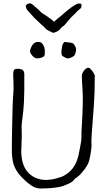

<svg xmlns="http://www.w3.org/2000/svg" viewBox="-20 -1083 620 1115"><path d="M176.8 -831.1Q188.5 -839.8 200.2 -839.8Q204.1 -839.8 213.9 -837.9Q222.7 -835.9 232.4 -819.3Q239.3 -805.7 240.2 -793.9Q240.2 -780.3 240.2 -777.3Q240.2 -763.7 237.3 -757.8Q230.5 -751 219.7 -748Q209 -744.1 198.2 -744.1H193.4Q179.7 -746.1 168.9 -758.3Q158.2 -770.5 154.3 -781.2Q154.3 -793 160.2 -806.6Q166 -821.3 176.8 -831.1ZM346.7 -830.1Q350.6 -836.9 353.5 -838.9Q356.4 -838.9 359.4 -838.9Q363.3 -838.9 368.2 -837.9Q394.5 -835.9 402.3 -832Q409.2 -828.1 415 -817.4Q421.9 -806.6 421.9 -794.9Q421.9 -786.1 417 -770.5Q413.1 -756.8 396.5 -751V-750Q382.8 -744.1 375 -744.1Q374 -744.1 368.2 -744.1Q364.3 -745.1 350.6 -752.9Q340.8 -758.8 338.9 -762.7Q336.9 -767.6 336.9 -777.3V-788.1Q336.9 -788.1 336.9 -788.1Q338.9 -800.8 340.8 -813.5Q341.8 -824.2 346.7 -829.1ZM391.6 -980.5Q372.1 -959 360.4 -943.4Q352.5 -934.6 343.8 -928.7Q336.9 -923.8 333 -918.9Q329.1 -913.1 322.3 -907.2Q315.4 -901.4 307.6 -898.4Q300.8 -896.5 296.9 -894.5Q292 -891.6 288.1 -892.6Q286.1 -893.6 279.3 -896.5Q272.5 -899.4 265.1 -903.3Q257.8 -907.2 251 -911.1Q245.1 -916 240.2 -921.9Q236.3 -926.8 221.7 -939.5Q207 -952.1 193.4 -965.8Q178.7 -978.5 157.2 -1003.9L156.2 -1005.9H155.3L152.3 -1008.8Q144.5 -1018.6 138.7 -1024.4Q131.8 -1032.2 129.9 -1043.9Q128.9 -1049.8 132.8 -1054.7Q136.7 -1059.6 140.6 -1060.5Q143.6 -1061.5 146.5 -1062.5Q150.4 -1063.5 152.3 -1063.5Q162.1 -1063.5 172.9 -1053.7Q182.6 -1043.9 193.4 -1036.1Q207 -1024.4 214.8 -1015.6Q223.6 -1005.9 235.4 -1000Q247.1 -993.2 254.9 -987.3L270.5 -975.6Q278.3 -969.7 284.2 -965.8Q288.1 -961.9 291 -959Q292 -958 295.9 -958Q298.8 -961.9 311.5 -972.7L312.5 -973.6Q321.3 -979.5 335 -991.2Q366.2 -1019.5 392.6 -1039.1Q418.9 -1057.6 431.6 -1061.5L440.4 -1062.5Q445.3 -1063.5 448.2 -1061.5H449.2Q455.1 -1057.6 453.1 -1045.9Q451.2 -1035.2 442.4 -1029.3Q439.5 -1028.3 435.5 -1024.4Q431.6 -1019.5 426.8 -1015.6Q421.9 -1009.8 417 -1004.9Q412.1 -1001 410.2 -999Q407.2 -995.1 391.6 -980.5ZM349.6 -3.9Q329.1 2.9 302.7 6.3Q276.4 9.8 251.5 10.7Q226.6 11.7 216.8 11.7Q187.5 11.7 163.1 -4.9Q138.7 -21.5 121.1 -39.1Q99.6 -58.6 86.4 -76.7Q73.2 -94.7 64.9 -113.3Q56.6 -131.8 53.2 -153.3Q49.8 -174.8 48.8 -202.1Q48.8 -280.3 50.8 -361.3Q52.7 -491.2 57.6 -543Q58.6 -553.7 58.6 -564.9Q58.6 -576.2 58.6 -589.8Q58.6 -604.5 57.6 -619.6Q56.6 -634.8 56.6 -652.3Q56.6 -667 60.5 -675.3Q64.5 -683.6 82 -683.6Q101.6 -683.6 111.3 -676.8Q121.1 -669.9 121.1 -651.4Q121.1 -606.4 121.1 -560.5Q120.1 -480.5 115.2 -438.5Q113.3 -420.9 111.3 -405.3Q109.4 -389.6 107.4 -374Q105.5 -357.4 105.5 -341.8Q105.5 -337.9 106 -325.7Q106.4 -313.5 106.4 -292Q106.4 -270.5 105 -248Q103.5 -225.6 103.5 -205.1Q103.5 -169.9 111.8 -139.6Q120.1 -109.4 138.2 -86.9Q156.2 -64.5 184.1 -51.3Q211.9 -38.1 250 -38.1Q258.8 -38.1 273.4 -40Q288.1 -42 303.2 -45.9Q318.4 -49.8 333 -54.7Q347.7 -59.6 357.4 -66.4Q394.5 -87.9 415 -125Q431.6 -153.3 440.4 -204.1Q442.4 -214.8 444.8 -226.1Q447.3 -237.3 449.2 -251Q451.2 -260.7 452.1 -270.5Q453.1 -280.3 453.1 -291Q453.1 -303.7 453.1 -314.5Q453.1 -325.2 454.1 -335Q457 -380.9 459 -426.8Q460.9 -472.7 460.9 -519.5Q460.9 -535.2 459 -566.4L457 -597.7Q455.1 -628.9 455.1 -644.5Q455.1 -649.4 458.5 -657.2Q461.9 -665 467.3 -672.4Q472.7 -679.7 479.5 -684.6Q486.3 -689.5 492.2 -689.5Q499 -689.5 503.9 -684.6Q505.9 -682.6 507.3 -680.2Q508.8 -677.7 510.7 -676.8Q519.5 -667 522.9 -661.1Q526.4 -655.3 530.3 -645.5Q531.2 -643.6 531.2 -641.6Q531.2 -640.6 530.8 -639.2Q530.3 -637.7 530.3 -634.8Q530.3 -540 525.4 -475.6Q514.6 -331.1 513.7 -319.3Q512.7 -302.7 511.7 -288.1Q510.7 -273.4 510.7 -259.8Q510.7 -253.9 511.2 -248.5Q511.7 -243.2 511.7 -236.3Q511.7 -227.5 509.3 -210.4Q506.8 -193.4 503.4 -175.3Q500 -157.2 495.1 -141.6Q492.2 -132.8 484.4 -120.1L479.5 -112.3L477.5 -109.4Q475.6 -106.4 473.6 -103Q471.7 -99.6 469.7 -97.7Q460.9 -87.9 453.1 -78.1Q439.5 -62.5 435.5 -60.5Q429.7 -55.7 423.8 -50.8Q414.1 -44.9 412.1 -42Q404.3 -29.3 385.7 -19.5Z"/></svg>

Font: ToneOZ-YinPZ-Tsuipita-TC
Style: Regular
Weight: 400
Designer: ÂÆ£ÂøóÂáåJeffrey Xuan(jeffreyx@gmail.com, ToneOZ.com) ÈòøÂù§(cjkFonts)
Foundry: ToneOZ
Version: Version 0.24071